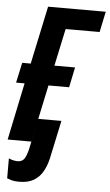

<svg xmlns="http://www.w3.org/2000/svg" viewBox="-63 -754 578 1009"><g transform="rotate(5 225.5 -249.0)"><path d="M-2 0 61 -301.8H16.1L39.1 -408.2H84L148.9 -713.9H453.1L430.2 -605H251L209 -408.2H317.9L295.9 -301.8H187L123 0ZM77.1 215.8Q52.2 215.8 38.8 211.9Q25.4 208 13.2 203.1V98.1Q25.9 104 38.1 106.4Q50.3 108.9 59.1 108.9Q83.5 108.9 94.7 92.5Q106 76.2 114.3 42L148.9 -122.1H271L228 79.1Q219.7 116.2 202.6 147.5Q185.5 178.7 155.5 197.3Q125.5 215.8 77.1 215.8Z"/></g></svg>

Font: Open Sans Condensed
Style: Bold Italic
Weight: 700
Width: 3
Italic angle: -12°
Designer: Monotype Design Team
Foundry: Monotype Imaging Inc.
Version: Version 3.003; ttfautohint (v1.8.4)